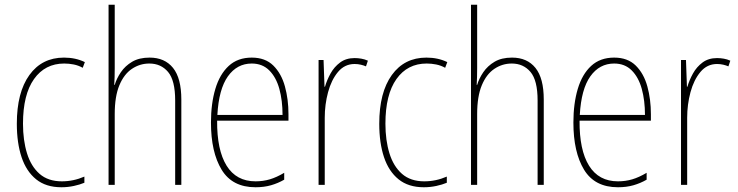

<svg xmlns="http://www.w3.org/2000/svg" viewBox="-20 -780 3112 810"><path d="M239 10Q174 10 132.5 -23.5Q91 -57 71 -117Q51 -177 51 -258Q51 -390 104 -463.5Q157 -537 250 -537Q299 -537 338 -518L329 -494Q311 -504 291 -508Q271 -512 251 -512Q170 -512 123.5 -446.5Q77 -381 77 -258Q77 -188 94 -133Q111 -78 147 -46.5Q183 -15 241 -15Q290 -15 336 -35V-9Q317 -1 291.5 4.5Q266 10 239 10Z M464 -493Q464 -470 463.5 -455Q463 -440 462 -422H464Q472 -449 490 -475.5Q508 -502 537.5 -519.5Q567 -537 611 -537Q675 -537 710 -493.5Q745 -450 745 -360V0H719V-356Q719 -441 689 -476.5Q659 -512 610 -512Q570 -512 536.5 -489.5Q503 -467 483.5 -420Q464 -373 464 -299V0H438V-760H464Z M1042 -537Q1099 -537 1133 -503.5Q1167 -470 1182 -415.5Q1197 -361 1197 -298V-271H896Q895 -147 936 -81Q977 -15 1058 -15Q1090 -15 1118.5 -23.5Q1147 -32 1179 -51V-22Q1153 -7 1123.5 1.5Q1094 10 1058 10Q960 10 915 -64Q870 -138 870 -263Q870 -343 888.5 -405Q907 -467 945 -502Q983 -537 1042 -537ZM1042 -512Q980 -512 941.5 -458Q903 -404 897 -295H1172Q1172 -356 1158.5 -405Q1145 -454 1116 -483Q1087 -512 1042 -512Z M1476 -535Q1490 -535 1504.5 -532.5Q1519 -530 1532 -524L1524 -500Q1515 -504 1502.5 -507Q1490 -510 1476 -510Q1434 -510 1406 -476.5Q1378 -443 1364 -391Q1350 -339 1350 -283V0H1324V-527H1345L1349 -414H1351Q1359 -442 1374.5 -470Q1390 -498 1415 -516.5Q1440 -535 1476 -535Z M1768 10Q1703 10 1661.5 -23.5Q1620 -57 1600 -117Q1580 -177 1580 -258Q1580 -390 1633 -463.5Q1686 -537 1779 -537Q1828 -537 1867 -518L1858 -494Q1840 -504 1820 -508Q1800 -512 1780 -512Q1699 -512 1652.5 -446.5Q1606 -381 1606 -258Q1606 -188 1623 -133Q1640 -78 1676 -46.5Q1712 -15 1770 -15Q1819 -15 1865 -35V-9Q1846 -1 1820.5 4.5Q1795 10 1768 10Z M1993 -493Q1993 -470 1992.5 -455Q1992 -440 1991 -422H1993Q2001 -449 2019 -475.5Q2037 -502 2066.5 -519.5Q2096 -537 2140 -537Q2204 -537 2239 -493.5Q2274 -450 2274 -360V0H2248V-356Q2248 -441 2218 -476.5Q2188 -512 2139 -512Q2099 -512 2065.5 -489.5Q2032 -467 2012.5 -420Q1993 -373 1993 -299V0H1967V-760H1993Z M2571 -537Q2628 -537 2662 -503.5Q2696 -470 2711 -415.5Q2726 -361 2726 -298V-271H2425Q2424 -147 2465 -81Q2506 -15 2587 -15Q2619 -15 2647.5 -23.5Q2676 -32 2708 -51V-22Q2682 -7 2652.5 1.5Q2623 10 2587 10Q2489 10 2444 -64Q2399 -138 2399 -263Q2399 -343 2417.5 -405Q2436 -467 2474 -502Q2512 -537 2571 -537ZM2571 -512Q2509 -512 2470.5 -458Q2432 -404 2426 -295H2701Q2701 -356 2687.5 -405Q2674 -454 2645 -483Q2616 -512 2571 -512Z M3005 -535Q3019 -535 3033.5 -532.5Q3048 -530 3061 -524L3053 -500Q3044 -504 3031.5 -507Q3019 -510 3005 -510Q2963 -510 2935 -476.5Q2907 -443 2893 -391Q2879 -339 2879 -283V0H2853V-527H2874L2878 -414H2880Q2888 -442 2903.5 -470Q2919 -498 2944 -516.5Q2969 -535 3005 -535Z"/></svg>

Font: Noto Sans Telugu Condensed Thin
Style: Regular
Weight: 100
Width: 3
Designer: Jelle Bosma - Monotype Design Team
Foundry: Monotype Imaging Inc.
Version: Version 2.005; ttfautohint (v1.8.4.7-5d5b)